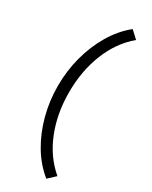

<svg xmlns="http://www.w3.org/2000/svg" viewBox="-218 -779 742 939"><g transform="rotate(30 153.0 -309.5)"><path d="M230 113Q173 67 133.5 0.5Q94 -66 73 -145.5Q52 -225 52 -309Q52 -394 73 -473Q94 -552 133.5 -619Q173 -686 230 -732L271 -694Q195 -630 155 -530Q115 -430 115 -309Q115 -189 155 -89Q195 11 271 75Z"/></g></svg>

Font: Outfit-Light
Style: Regular
Weight: 300
Designer: Rodrigo Fuenzalida
Foundry: fragTYPE
Version: Version 1.000